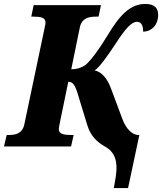

<svg xmlns="http://www.w3.org/2000/svg" viewBox="-42 -740 819 970"><path d="M533 210H605L662 -58H656C628 -58 595 -88 577 -137L518 -295C497 -351 466 -379 436 -384C460 -400 496 -449 544 -522C589 -592 622 -630 650 -630C675 -630 682 -604 681 -580C725 -581 757 -615 757 -664C757 -699 739 -720 692 -720C618 -720 564 -667 500 -559C454 -483 420 -441 401 -422C382 -401 349 -390 318 -390L361 -600C371 -649 406 -656 445 -656H456L468 -714H128L116 -656H126C163 -656 188 -652 188 -626C188 -620 186 -611 183 -597L81 -112C71 -65 37 -58 2 -58H-8L-22 0H317L330 -58H319C282 -58 255 -62 255 -88C255 -94 257 -103 261 -123L303 -327C326 -327 338 -311 354 -255L398 -111C415 -54 445 -24 491 2C569 46 546 137 533 210Z"/></svg>

Font: Noto Serif Condensed Black
Style: Italic
Weight: 900
Width: 3
Italic angle: -12°
Designer: Monotype Design Team
Foundry: Monotype Imaging Inc.
Version: Version 2.013